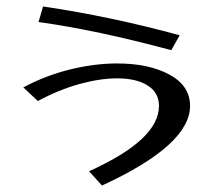

<svg xmlns="http://www.w3.org/2000/svg" viewBox="-20 -528 682 593"><path d="M255 1 295 45Q567 -80 567 -201Q567 -263 503.5 -297.5Q440 -332 342 -332Q272 -332 196.5 -313.5Q121 -295 52 -258L97 -216Q162 -251 225.5 -268.5Q289 -286 342 -286Q401 -286 436 -264Q471 -242 471 -201Q471 -149 418 -99Q365 -49 255 1ZM509 -373 535 -419Q323 -477 113 -508L99 -460Q279 -435 509 -373Z"/></svg>

Font: LXGW Marker Gothic
Style: Regular
Weight: 400
Version: Version 1.001